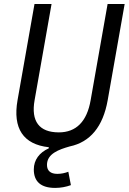

<svg xmlns="http://www.w3.org/2000/svg" viewBox="-20 -713 630 940"><path d="M250 207C276.9 207 303.2 202.1 327.1 193.4L314.5 127.9C297.9 134.3 279.3 138.2 260.7 138.2C227.5 138.2 210 123 210 94.2C210 39.6 268.1 19 321.3 3.9C421.4 -17.1 484.4 -92.8 507.3 -222.7L590.3 -693.4H506.8L423.8 -222.7C405.8 -118.2 353 -64.9 268.1 -64.9C171.9 -64.9 130.9 -119.1 149.4 -222.7L232.4 -693.4H148.9L65.9 -222.7C41.5 -84.5 93.8 -5.9 218.8 7.8V13.2C172.9 33.7 145.5 69.8 145.5 116.7C145.5 176.8 181.2 207 250 207Z"/></svg>

Font: Cascadia Code PL SemiLight
Style: Italic
Weight: 350
Italic angle: -10°
Monospace: yes
Designer: Aaron Bell
Foundry: Saja Typeworks
Version: Version 2404.023